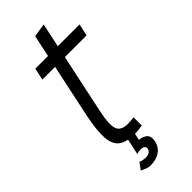

<svg xmlns="http://www.w3.org/2000/svg" viewBox="-248 -646 832 832"><g transform="rotate(-45 168.5 -230.0)"><path d="M54 -445 66 -500H337L325 -445ZM218 -50V0Q203 3 193 4Q183 5 170 5Q120 5 95 -14Q70 -33 67 -78Q64 -123 80 -200L165 -600L227 -610L133 -167Q119 -99 129.5 -73Q140 -47 181 -47Q190 -47 198.5 -48Q207 -49 218 -50ZM141 70Q134 70 128 71Q122 72 117 74L133 0H173L165 36Q184 36 200 48Q216 60 210 90Q203 120 179.5 135Q156 150 124 150Q111 150 97.5 144.5Q84 139 77 135L100 104Q103 107 114 109Q125 111 132 111Q160 111 165 90Q168 70 141 70Z"/></g></svg>

Font: Epunda Sans Light
Style: Italic
Weight: 300
Italic angle: -12.0243°
Designer: Simon Atzbach
Foundry: typofactur
Version: Version 2.204